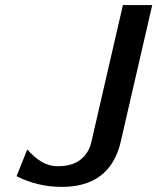

<svg xmlns="http://www.w3.org/2000/svg" viewBox="-20 -714 617 753"><path d="M45 -23 87 -128Q144 -62 205 -62Q264 -62 296.5 -88.5Q329 -115 338 -156L462 -694H577L453 -156Q411 19 222 19Q128 19 45 -23Z"/></svg>

Font: Coval
Style: Medium Italic
Weight: 500
Foundry: Context Ltd
Version: Version 001.000